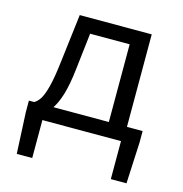

<svg xmlns="http://www.w3.org/2000/svg" viewBox="-99 -577 799 840"><g transform="rotate(15 300.0 -157.0)"><path d="M206 -255Q198 -183 184.5 -138Q171 -93 153 -67H404V-419H225ZM51 172 42 -15V-67H66Q80 -75 91.5 -92.5Q103 -110 114 -151.5Q125 -193 134 -271L160 -486H486V-67H557V-15L548 172H477V0H121V172Z"/></g></svg>

Font: SauceCodePro NFM
Style: Regular
Weight: 400
Monospace: yes
Designer: Paul D. Hunt, Teo Tuominen
Foundry: Adobe
Version: Version 2.042;hotconv 1.1.0;makeotfexe 2.6.0;Nerd Fonts 3.3.